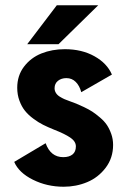

<svg xmlns="http://www.w3.org/2000/svg" viewBox="-20 -699 490 730"><path d="M83.5 -531 196 -679H353.5L202.5 -531ZM222 11Q158.5 11 105 -15.8Q51.5 -42.5 34 -83.5L153.5 -154.5Q172.5 -101.5 220.5 -101.5Q243 -101.5 255.8 -111.8Q268.5 -122 268.5 -142.5Q268.5 -161.5 247 -176Q225.5 -190.5 185.5 -206Q162 -215.5 144 -224.5Q126 -233.5 106.8 -247.8Q87.5 -262 74.8 -278Q62 -294 53.8 -316.5Q45.5 -339 45.5 -365.5Q45.5 -411.5 71.2 -445.5Q97 -479.5 137.5 -495.8Q178 -512 226.5 -512Q291 -512 339 -485.2Q387 -458.5 405.5 -415.5L289 -348.5Q282.5 -373 268 -387.5Q253.5 -402 232.5 -402Q213.5 -402 200.5 -391.8Q187.5 -381.5 187.5 -363.5Q187.5 -354 192.5 -345.8Q197.5 -337.5 207.2 -331.5Q217 -325.5 225 -322Q233 -318.5 244.5 -314.5Q260 -309 270 -305Q280 -301 299 -292Q318 -283 331 -274.5Q344 -266 360.2 -252.2Q376.5 -238.5 386.2 -224Q396 -209.5 403 -189.8Q410 -170 410 -148Q410 -98.5 381.8 -61.2Q353.5 -24 311.5 -6.5Q269.5 11 222 11Z"/></svg>

Font: League Mono Condensed
Style: Bold
Weight: 700
Width: 1
Designer: Tyler Finck
Foundry: The League of Moveable Type / Tyler Finck
Version: Version 2.210